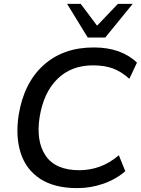

<svg xmlns="http://www.w3.org/2000/svg" viewBox="-20 -958 725 987"><path d="M59 0ZM377 9Q260 9 187 -38.5Q114 -86 86.5 -171Q59 -256 76 -367Q103 -533 205 -624Q307 -715 464 -714Q534 -714 589.5 -694Q645 -674 684 -636L645 -553Q602 -591 559.5 -606.5Q517 -622 458 -622Q347 -622 276 -553Q205 -484 184 -358Q164 -233 214.5 -158Q265 -83 388 -83Q441 -83 492 -101Q543 -119 591 -160L624 -78Q576 -36 511 -13.5Q446 9 377 9ZM431 -765 325 -938H395L479 -826L586 -938H662L521 -765Z"/></svg>

Font: Winston Medium
Style: Italic
Weight: 500
Italic angle: -9°
Designer: Original fonts by Vernon Adams / Changes by Cristiano Sobral
Foundry: Original fonts by Vernon Adams / Changes by Cristiano Sobral
Version: Version 2.503;July 17, 2020;FontCreator 13.0.0.2655 64-bit